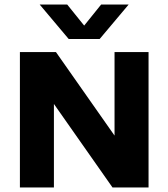

<svg xmlns="http://www.w3.org/2000/svg" viewBox="-20 -824 740 844"><path d="M67.5 0V-595H226L507 -194.5H483.5V-595H633V0H474.5L193.5 -400.5H217V0ZM282 -652.5 154.5 -804H275.5L362.5 -696H337.5L424.5 -804H545.5L418 -652.5Z"/></svg>

Font: Encode Sans SC
Style: Bold
Weight: 700
Version: Version 3.002